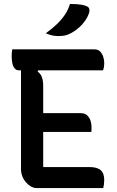

<svg xmlns="http://www.w3.org/2000/svg" viewBox="-20 -949 590 969"><path d="M42 -700H455Q476 -700 486.5 -688Q497 -676 501.5 -660.5Q506 -645 506 -633Q506 -620 504.5 -611Q503 -602 500 -594H75Q62 -594 53.5 -604.5Q45 -615 42 -631.5Q39 -648 39 -665Q39 -673 39.5 -682Q40 -691 42 -700ZM159 -378H387Q407 -378 419 -367.5Q431 -357 436.5 -341Q442 -325 442 -307Q442 -302 442 -298Q442 -294 441.5 -290.5Q441 -287 441 -283H159ZM164 0Q150 0 136 -8Q122 -16 110.5 -29.5Q99 -43 92.5 -60Q86 -77 86 -96Q86 -147 86 -200.5Q86 -254 86 -308Q86 -362 86 -415Q86 -468 86 -519Q86 -570 86 -618H182L170 -588Q185 -577 191.5 -559.5Q198 -542 198 -515Q198 -465 198 -414Q198 -363 198 -311Q198 -259 198 -207.5Q198 -156 198 -106H430Q470 -106 488 -90.5Q506 -75 506 -40Q506 -29 504.5 -18Q503 -7 501 0ZM333 -929Q351 -929 365.5 -928Q380 -927 392.5 -925Q405 -923 416 -918Q428 -914 430.5 -904Q433 -894 429 -882Q423 -865 414 -851Q405 -837 393.5 -824.5Q382 -812 368 -801Q354 -790 337 -781Q322 -773 308 -770Q294 -767 275 -767Q264 -767 253.5 -768.5Q243 -770 233 -773Q223 -776 211 -781Q243 -804 267 -827Q291 -850 308 -875.5Q325 -901 333 -929Z"/></svg>

Font: Recursive Casual Medium
Style: Regular
Weight: 500
Version: Version 1.047